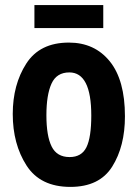

<svg xmlns="http://www.w3.org/2000/svg" viewBox="-20 -724 540 753"><path d="M385 -614V-704H115V-614ZM470 -268Q470 -410 410.5 -483.5Q351 -557 250 -557Q136 -557 83 -474.5Q30 -392 30 -277Q30 -159 84 -75Q138 9 256 9Q370 9 420 -70.5Q470 -150 470 -268ZM162 -272Q162 -352 182 -396Q202 -440 252 -440Q338 -440 338 -271Q338 -185 319 -146.5Q300 -108 253 -108Q203 -108 182.5 -149.5Q162 -191 162 -272Z"/></svg>

Font: Noto Sans Mono UI Condensed
Style: Bold
Weight: 700
Width: 3
Designer: Monotype Design team
Foundry: Monotype Imaging Inc.
Version: 1.000